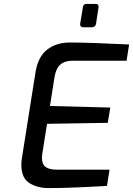

<svg xmlns="http://www.w3.org/2000/svg" viewBox="-20 -954 679 980"><path d="M89 -112Q89 -129 92 -148L161 -584Q174 -665 221 -701Q268 -737 336 -737Q433 -737 639 -727L626 -644H351Q310 -644 287.5 -624Q265 -604 258 -559L235 -413L543 -405L530 -327L220 -322L196 -170Q194 -154 194 -149Q194 -115 213 -101.5Q232 -88 270 -88H539L526 -5L489 -3Q470 -2 388 2Q306 6 228 6Q170 6 129.5 -20Q89 -46 89 -112ZM389 -830V-832L403 -916Q404 -934 422 -934H469Q483 -934 483 -920V-916L470 -832Q469 -824 463.5 -819.5Q458 -815 450 -815H403Q397 -815 393 -819Q389 -823 389 -830Z"/></svg>

Font: Exo Medium
Style: Italic
Weight: 500
Italic angle: -9°
Designer: Natanael Gama
Foundry: Natanael Gama
Version: Version 1.500; ttfautohint (v1.6)